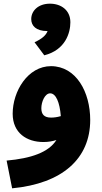

<svg xmlns="http://www.w3.org/2000/svg" viewBox="-20 -794 556 1045"><path d="M221 -493C336 -522 363 -615 363 -673C363 -739 312 -774 252 -774C188 -774 150 -735 150 -690C150 -654 176 -625 237 -625H239C230 -601 207 -582 168 -564ZM46 231C319 205 471 70 471 -141C471 -293 395 -433 258 -434C131 -434 49 -297 49 -175C49 -70 126 -21 216 -21C242 -21 266 -25 287 -32C245 35 150 68 16 80ZM205 -205C205 -239 224 -286 253 -286C284 -286 305 -238 311 -162C291 -156 273 -154 258 -154C220 -154 205 -172 205 -205Z"/></svg>

Font: Noto Sans Arabic SemCond Blk
Style: Regular
Weight: 900
Width: 4
Designer: Monotype Design Team, Nadine Chahine, Nizar Qandah and Khaled Hosny
Foundry: Monotype Imaging Inc.
Version: Version 2.012